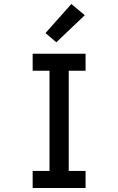

<svg xmlns="http://www.w3.org/2000/svg" viewBox="-20 -938 590 958"><path d="M143 0V-85H227V-585H143V-670H407V-585H323V-85H407V0ZM261 -727 207 -773 336 -918 403 -862Z"/></svg>

Font: Lode Dark
Style: Bold
Weight: 700
Monospace: yes
Designer: Belleve Invis
Foundry: Belleve Invis
Version: Version 29.2.0; ttfautohint (v1.8.3)